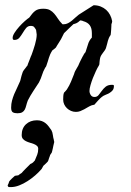

<svg xmlns="http://www.w3.org/2000/svg" viewBox="-20 -431 509 748"><path d="M23.4 -11.7Q23.4 -26.4 26.9 -39.3Q30.3 -52.2 35.4 -64.5Q40.5 -76.7 46.6 -88.9Q52.7 -101.1 58.1 -114.3Q58.6 -115.2 59.6 -118.9Q60.5 -122.6 61.5 -126.7Q62.5 -130.9 63.5 -134.5Q64.5 -138.2 64.9 -139.2Q66.9 -147 68.8 -151.1Q70.8 -155.3 73.2 -158.4Q75.7 -161.6 78.6 -165Q81.5 -168.5 85.9 -174.8Q86.9 -174.8 87.6 -177.2Q88.4 -179.7 88.4 -180.7Q88.9 -182.1 91.1 -187.5Q93.3 -192.9 95.7 -199.2Q98.1 -205.6 100.1 -210.9Q102.1 -216.3 103 -217.3Q106 -225.6 109.6 -236.1Q113.3 -246.6 116.2 -257.1Q119.1 -267.6 121.1 -277.8Q123 -288.1 123 -296.4L120.6 -314.5Q116.7 -321.3 113 -325.7Q109.4 -330.1 99.6 -330.1Q88.4 -330.1 81.5 -321.5Q74.7 -313 68.6 -302.7Q62.5 -292.5 55.4 -283.9Q48.3 -275.4 36.1 -275.4Q31.7 -275.4 30.5 -277.6Q29.3 -279.8 29.3 -283.7Q29.3 -292 36.9 -303.7Q44.4 -315.4 54.9 -327.1Q65.4 -338.9 76.4 -348.6Q87.4 -358.4 93.8 -362.3Q100.1 -371.1 105.7 -377.7Q111.3 -384.3 117.2 -388.7Q123 -393.1 130.6 -395Q138.2 -397 148.4 -397Q165 -397 174.6 -391.6Q184.1 -386.2 191.4 -377.7Q198.7 -369.1 205.6 -358.4Q212.4 -347.7 223.1 -336.9Q223.6 -336.4 224.1 -336.4H225.6H228Q236.8 -336.4 244.9 -340.6Q252.9 -344.7 260.3 -350.8Q267.6 -356.9 274.4 -363.3Q281.2 -369.6 287.1 -374L344.7 -410.6Q359.4 -410.6 371.8 -405.8Q384.3 -400.9 393.6 -392.6Q402.8 -384.3 408.7 -373Q414.6 -361.8 417 -348.6V-348.1Q417 -346.2 416 -342Q415 -337.9 414.1 -336.9Q414.1 -334.5 413.8 -328.4Q413.6 -322.3 413.1 -315.7Q412.6 -309.1 412.1 -303.2Q411.6 -297.4 411.1 -294.9Q406.7 -288.6 404.3 -283.2Q401.9 -277.8 400.4 -272.2Q398.9 -266.6 397.2 -259.5Q395.5 -252.4 392.6 -243.2Q390.6 -238.3 387.5 -233.9Q384.3 -229.5 381.1 -225.3Q377.9 -221.2 375 -216.6Q372.1 -211.9 370.6 -207Q370.1 -205.6 369.4 -201.7Q368.7 -197.8 368.2 -193.4Q367.7 -189 367.4 -185.3Q367.2 -181.6 367.2 -180.7Q366.7 -179.7 366.2 -178.2Q365.2 -175.3 364.7 -174.8Q359.9 -167.5 353.8 -154.5Q347.7 -141.6 342 -127.2Q336.4 -112.8 332.5 -99.1Q328.6 -85.4 328.6 -76.7Q328.6 -68.4 333.5 -60.8Q338.4 -53.2 348.1 -53.2Q357.9 -53.2 364 -60.5Q370.1 -67.9 376.5 -76.9Q382.8 -85.9 391.8 -93.3Q400.9 -100.6 416.5 -100.6Q418.9 -100.6 421.4 -100.1Q423.8 -99.6 423.8 -96.2Q423.8 -85.4 418.7 -79.1Q413.6 -72.8 406.2 -68.6Q398.9 -64.5 390.6 -61.3Q382.3 -58.1 376.5 -53.2Q374.5 -51.8 370.4 -47.9Q366.2 -43.9 361.8 -39.1Q357.4 -34.2 353.5 -29.8Q349.6 -25.4 348.1 -23.4Q346.7 -22.9 342.8 -22Q338.9 -21 337.9 -21Q330.1 -18.1 322.8 -13.7Q315.4 -9.3 307.9 -5.1Q300.3 -1 292.5 2Q284.7 4.9 275.4 4.9Q265.6 4.9 256.6 1Q247.6 -2.9 240.7 -9.5Q233.9 -16.1 230 -24.7Q226.1 -33.2 226.1 -43Q226.1 -49.8 226.6 -57.1Q227.1 -64.5 229.5 -70.3Q230 -70.3 231.9 -72.5Q233.9 -74.7 236.1 -77.1Q238.3 -79.6 240 -81.8Q241.7 -84 241.7 -84.5Q250 -97.2 256.6 -112.8Q263.2 -128.4 268.6 -142.6Q270 -148.4 272.7 -153.8Q275.4 -159.2 278.6 -164.3Q281.7 -169.4 284.7 -174.8Q287.6 -180.2 289.6 -186Q291 -189 293.2 -193.6Q295.4 -198.2 297.9 -202.9Q300.3 -207.5 302 -210.9Q303.7 -214.4 304.2 -214.4Q304.2 -215.3 305.7 -217.5Q307.1 -219.7 309.1 -223.1Q313.5 -227.5 313.5 -229Q318.8 -243.7 322.8 -258.1Q326.7 -272.5 337.9 -284.7V-301.8Q337.9 -321.3 329.8 -332.5Q321.8 -343.8 304.2 -348.6Q303.2 -349.6 298.6 -350.6Q293.9 -351.6 293 -351.6Q292.5 -351.6 290.8 -350.1Q289.1 -348.6 287.4 -347.2Q285.6 -345.7 283.9 -344.2Q282.2 -342.8 281.2 -342.8Q278.8 -340.8 272.9 -338.9Q267.1 -336.9 266.1 -336.9Q263.7 -334.5 258.3 -329.6Q252.9 -324.7 247.3 -319.1Q241.7 -313.5 236.6 -308.6Q231.4 -303.7 229.5 -301.8L223.1 -289.1Q221.7 -285.2 217.8 -278.6Q213.9 -272 209.7 -265.4Q205.6 -258.8 202.1 -253.4Q198.7 -248 198.2 -246.6Q198.2 -246.1 196.3 -244.4Q194.3 -242.7 191.9 -240.7Q189.5 -238.8 187.3 -237.1Q185.1 -235.4 184.1 -234.9Q178.2 -225.6 175.3 -218.8Q172.4 -211.9 170.4 -205.6Q168.5 -199.2 166.3 -191.9Q164.1 -184.6 160.6 -174.8Q160.6 -173.8 158.9 -170.9Q157.2 -168 156.2 -167.5Q147.9 -152.8 143.8 -138.9Q139.6 -125 131.8 -109.9Q120.6 -92.8 109.4 -75.7Q98.1 -58.6 88.4 -39.6Q84.5 -29.3 82.3 -20.3Q80.1 -11.2 76.7 -4.4Q73.2 2.4 66.7 6.3Q60.1 10.3 47.9 10.3Q36.1 10.3 29.8 6.3Q23.4 2.4 23.4 -11.7ZM9.8 292Q9.8 291 11 288.3Q12.2 285.6 12.7 285.2Q12.7 284.7 14.2 281Q15.6 277.3 15.6 276.4Q16.6 274.4 19.8 271Q22.9 267.6 26.6 264.2Q30.3 260.7 33.7 257.8Q37.1 254.9 38.1 253.9Q39.1 253.9 44.7 252.9Q50.3 252 51.3 252Q52.2 251 57.4 247.3Q62.5 243.7 64.5 242.7Q65.4 241.2 70.6 235.8Q75.7 230.5 81.5 224.6Q87.4 218.8 92.3 213.9Q97.2 209 98.6 207.5Q100.1 207.5 104 205.1Q106 203.6 108.4 202.1Q109.4 201.7 111.8 198.5Q114.3 195.3 115.7 194.3Q121.1 181.6 125 171.6Q128.9 161.6 128.9 148.9Q128.9 141.6 124 137.2Q119.1 132.8 112.1 130.1Q105 127.4 96.7 125Q88.4 122.6 81.3 119.1Q74.2 115.7 69.3 110.1Q64.5 104.5 64.5 95.2Q64.5 68.8 81.1 53.2Q97.7 37.6 124 37.6Q134.8 37.6 143.1 40.8Q151.4 43.9 157.7 49.1Q164.1 54.2 169.4 61.3Q174.8 68.4 180.2 76.2Q184.6 84 186 95.5Q187.5 106.9 189.5 112.8Q189.5 114.3 190.4 118.2L191.4 122.1Q191.4 123 190.4 126Q189.5 128.9 189.5 129.9Q189 131.3 188 136.2Q187 141.1 185.8 147Q184.6 152.8 183.3 157.7Q182.1 162.6 181.6 163.6Q181.6 164.1 180.4 165.3Q179.2 166.5 178.2 168.5Q176.8 170.4 175.3 172.9Q175.3 173.8 174.3 176.5Q173.3 179.2 172.1 182.4Q170.9 185.5 169.9 188.5Q168.9 191.4 168.9 192.4Q168.9 192.9 168.5 193.6Q168 194.3 167.5 195.3Q167 196.8 166.5 197.8Q166.5 198.2 164.3 200.4Q162.1 202.6 159.4 205.3Q156.7 208 154.1 210.4Q151.4 212.9 150.4 213.4Q149.4 214.4 147.9 216.8Q146.5 219.2 145 222.2Q143.6 225.1 142.1 227.3Q140.6 229.5 140.1 229.5Q130.9 240.2 117.2 252.2Q103.5 264.2 87.6 274.4Q71.8 284.7 54.9 291.3Q38.1 297.9 22 297.9H16.6Q14.2 297.9 12.7 296.9Q11.2 295.9 9.8 292Z"/></svg>

Font: IM FELL English
Style: Italic
Weight: 400
Italic angle: -18°
Designer: Igino Marini
Foundry: Igino Marini
Version: 3.00